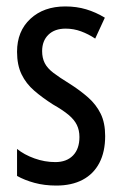

<svg xmlns="http://www.w3.org/2000/svg" viewBox="-20 -567 379 597"><path d="M307 -144Q307 -95 289 -60.5Q271 -26 237 -8Q203 10 155 10Q118 10 87 1.5Q56 -7 33 -20V-104Q55 -86 87 -74.5Q119 -63 152 -63Q187 -63 207 -83.5Q227 -104 227 -141Q227 -162 219 -178.5Q211 -195 193 -210Q175 -225 145 -242Q112 -263 86.5 -285Q61 -307 47 -336Q33 -365 33 -406Q33 -470 74.5 -508.5Q116 -547 183 -547Q218 -547 248 -538Q278 -529 306 -512L276 -447Q255 -461 232 -469.5Q209 -478 184 -478Q150 -478 130.5 -459Q111 -440 111 -408Q111 -387 119 -371Q127 -355 146 -340.5Q165 -326 196 -307Q229 -286 254 -264Q279 -242 293 -213.5Q307 -185 307 -144Z"/></svg>

Font: Noto Sans Thai ExtraCondensed
Style: Regular
Weight: 400
Width: 2
Designer: Monotype Design Team
Foundry: Monotype Imaging Inc.
Version: Version 2.002